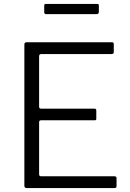

<svg xmlns="http://www.w3.org/2000/svg" viewBox="-20 -957 662 977"><path d="M104 -730Q104 -742 115 -742H550Q559 -742 559 -733V-692Q559 -682 548 -682H191Q179 -682 179 -671V-414Q179 -404 190 -404H461Q470 -404 470 -395V-353Q470 -349 468.5 -347Q467 -345 461 -345H189Q179 -345 179 -335V-70Q179 -60 189 -60H562Q573 -60 573 -51V-9Q573 -5 570.5 -2.5Q568 0 563 0H116Q104 0 104 -12V-730ZM483 -929V-896Q483 -885 470 -885H214Q209 -885 207 -888Q205 -891 205 -896V-928Q205 -937 212 -937H476Q483 -937 483 -929Z"/></svg>

Font: Libre Franklin Light
Style: Regular
Weight: 300
Designer: Pablo Impallari, Rodrigo Fuenzalida, Nhung Nguyen
Foundry: Impallari Type
Version: Version 3.000